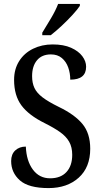

<svg xmlns="http://www.w3.org/2000/svg" viewBox="-20 -951 518 981"><path d="M228 10Q126 10 81.5 -29.5Q37 -69 37 -128Q37 -163 58 -182.5Q79 -202 112 -202Q115 -129 148 -84.5Q181 -40 236 -40Q290 -40 319.5 -72Q349 -104 349 -160Q349 -199 333.5 -226.5Q318 -254 287 -276Q256 -298 208 -322Q127 -362 89.5 -412.5Q52 -463 52 -543Q52 -598 78 -639Q104 -680 149 -702Q194 -724 249 -724Q305 -724 343 -707Q381 -690 400.5 -664Q420 -638 420 -610Q420 -544 339 -544Q339 -577 328.5 -606.5Q318 -636 296 -654.5Q274 -673 240 -673Q194 -673 169 -643Q144 -613 144 -562Q144 -527 156 -501.5Q168 -476 197.5 -453.5Q227 -431 280 -405Q361 -366 401 -318Q441 -270 441 -191Q441 -96 382 -43Q323 10 228 10ZM196 -784Q217 -818 240.5 -857.5Q264 -897 277 -931H388V-921Q377 -904 351.5 -876Q326 -848 295.5 -819.5Q265 -791 239 -771H196Z"/></svg>

Font: Noto Serif Lao Condensed Medium
Style: Regular
Weight: 500
Width: 3
Designer: Monotype Design Team
Foundry: Monotype Imaging Inc.
Version: Version 2.003; ttfautohint (v1.8.4.7-5d5b)